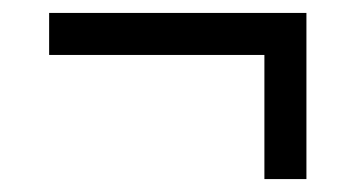

<svg xmlns="http://www.w3.org/2000/svg" viewBox="-20 -410 550 297"><path d="M389 -133V-325H56V-390H454V-133Z"/></svg>

Font: Noto Serif SemiCondensed SemiBold
Style: Regular
Weight: 600
Width: 4
Designer: Monotype Design Team
Foundry: Monotype Imaging Inc.
Version: Version 2.013; ttfautohint (v1.8.4.7-5d5b)